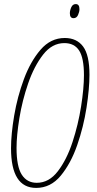

<svg xmlns="http://www.w3.org/2000/svg" viewBox="-20 -910 475 940"><path d="M157 10Q228 10 277.5 -50Q327 -110 358 -199.5Q389 -289 403.5 -382.5Q418 -476 418 -544Q418 -640 387 -682Q356 -724 297 -724Q228 -724 178.5 -666.5Q129 -609 97 -522.5Q65 -436 49.5 -344.5Q34 -253 34 -184Q34 10 157 10ZM160 -15Q112 -15 86.5 -55Q61 -95 61 -186Q61 -246 75 -332Q89 -418 118 -502Q147 -586 191 -642.5Q235 -699 295 -699Q344 -699 367.5 -662.5Q391 -626 391 -542Q391 -478 377 -389Q363 -300 335 -214.5Q307 -129 263.5 -72Q220 -15 160 -15ZM340 -821Q355 -821 362 -836.5Q369 -852 369 -865Q369 -890 351 -890Q336 -890 329 -874.5Q322 -859 322 -845Q322 -821 340 -821Z"/></svg>

Font: Noto Sans Display Condensed Thin
Style: Italic
Weight: 250
Width: 3
Italic angle: -12°
Designer: Monotype Design Team
Foundry: Monotype Imaging Inc.
Version: Version 1.900